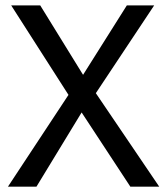

<svg xmlns="http://www.w3.org/2000/svg" viewBox="-20 -700 623 720"><path d="M236.8 -344.2 22 -679.7H130.9L291.5 -419.4L455.6 -679.7H558.1L339.4 -350.6L577.1 0H468.8L286.1 -278.3L116.7 0H9.8Z"/></svg>

Font: Inder
Style: Regular
Weight: 400
Designer: Irina Smirnova
Foundry: Irina Smirnova
Version: Version 1.001